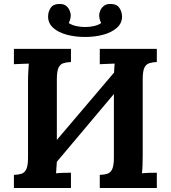

<svg xmlns="http://www.w3.org/2000/svg" viewBox="-20 -946 859 966"><path d="M337 -634Q315 -633 299 -628Q283 -623 274.5 -605.5Q266 -588 266 -547V-242L554 -581Q555 -610 557 -626Q541 -625 517 -624.5Q493 -624 482 -623V-700H769V-634Q747 -633 731 -628Q715 -623 706.5 -605.5Q698 -588 698 -547V-164Q698 -137 697 -112Q696 -87 694 -74Q710 -76 734.5 -76.5Q759 -77 769 -77V0H482V-66Q505 -67 520.5 -72Q536 -77 544.5 -95Q553 -113 553 -153V-473L266 -132Q264 -94 262 -74Q278 -76 302.5 -76.5Q327 -77 337 -77V0H50V-66Q73 -67 88.5 -72Q104 -77 112.5 -95Q121 -113 121 -153V-536Q121 -563 122.5 -588Q124 -613 125 -626Q109 -625 85 -624.5Q61 -624 50 -623V-700H337ZM277 -926Q301 -927 313.5 -916Q326 -905 331 -891.5Q336 -878 336 -870Q336 -850 326 -830Q341 -820 363 -815Q385 -810 408 -810Q431 -810 453 -815Q475 -820 489 -830Q479 -850 479 -870Q479 -878 484 -891.5Q489 -905 502 -916Q515 -927 538 -926Q567 -926 580.5 -906.5Q594 -887 594 -863Q594 -829 568 -806Q542 -783 500 -771.5Q458 -760 408 -760Q358 -760 315.5 -771.5Q273 -783 247.5 -806Q222 -829 222 -863Q222 -887 235 -906.5Q248 -926 277 -926Z"/></svg>

Font: Lora
Style: Bold
Weight: 700
Designer: Olga Karpushina, Alexei Vanyashin (Cyrillic)
Foundry: Cyreal
Version: Version 3.006; ttfautohint (v1.8.4.7-5d5b);gftools[0.9.30]